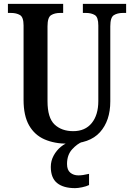

<svg xmlns="http://www.w3.org/2000/svg" viewBox="-20 -734 673 994"><path d="M331 10Q262 10 210.5 -12.5Q159 -35 130.5 -85Q102 -135 102 -217V-602Q102 -645 83.5 -656Q65 -667 37 -667H21V-714H307V-667H291Q263 -667 244.5 -655.5Q226 -644 226 -598V-210Q226 -124 262.5 -89.5Q299 -55 359 -55Q421 -55 455 -97Q489 -139 489 -211V-602Q489 -645 471 -656Q453 -667 425 -667H409V-714H633V-667H616Q588 -667 569.5 -655.5Q551 -644 551 -598V-209Q551 -109 497.5 -49.5Q444 10 331 10ZM369 240Q308 240 275.5 213.5Q243 187 243 130Q243 99 257.5 72Q272 45 295 26Q318 7 345 0H407Q380 10 353.5 39Q327 68 327 115Q327 146 344 160Q361 174 386 174Q408 174 441 166V224Q427 231 405 235.5Q383 240 369 240Z"/></svg>

Font: Noto Serif Myanmar Cond SemBd
Style: Regular
Weight: 600
Width: 3
Designer: Ben Mitchell and the Monotype Design Team
Foundry: Monotype Imaging Inc.
Version: Version 2.106; ttfautohint (v1.8.4.7-5d5b)